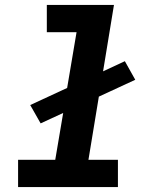

<svg xmlns="http://www.w3.org/2000/svg" viewBox="-20 -755 640 775"><path d="M53 0V-110H203L235 -299L144 -257L102 -331L251 -400L289 -625H169V-735H440L396 -467L484 -508L526 -433L379 -365L337 -110H456V0Z"/></svg>

Font: Iosevka Slab XBdExObl
Style: Regular
Weight: 800
Width: 7
Italic angle: -9°
Monospace: yes
Designer: Belleve Invis
Foundry: Belleve Invis
Version: Version 11.1.0; ttfautohint (v1.8.3)